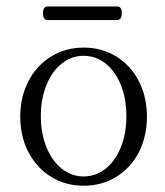

<svg xmlns="http://www.w3.org/2000/svg" viewBox="-20 -575 520 606"><path d="M43.9 -207Q43.9 -269 69.8 -318.8Q95.7 -368.7 141.4 -396.7Q187 -424.8 244.1 -424.8Q301.3 -424.8 346.9 -396.7Q392.6 -368.7 418.2 -318.8Q443.8 -269 443.8 -207Q443.8 -144.5 418.2 -94.7Q392.6 -44.9 346.9 -16.8Q301.3 11.2 244.1 11.2Q187 11.2 141.4 -16.8Q95.7 -44.9 69.8 -94.7Q43.9 -144.5 43.9 -207ZM244.1 -18.1Q282.7 -18.1 313.5 -42.7Q344.2 -67.4 361.6 -110.6Q378.9 -153.8 378.9 -208.5Q378.9 -263.2 361.6 -306.4Q344.2 -349.6 313.5 -374.3Q282.7 -398.9 244.1 -398.9Q205.6 -398.9 174.8 -374.3Q144 -349.6 126.5 -306.2Q108.9 -262.7 108.9 -208.5Q108.9 -154.3 126.5 -110.8Q144 -67.4 174.8 -42.7Q205.6 -18.1 244.1 -18.1ZM115.7 -532.7Q115.7 -554.7 130.9 -554.7H350.6Q364.3 -554.7 364.3 -532.7Q364.3 -511.7 348.6 -511.7H130.9Q115.7 -511.7 115.7 -532.7Z"/></svg>

Font: JuniusX Light
Style: Regular
Weight: 300
Designer: Peter S. Baker
Foundry: Briery Creek Software
Version: Version 1.008